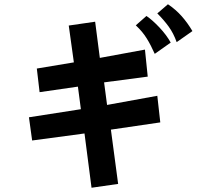

<svg xmlns="http://www.w3.org/2000/svg" viewBox="-20 -787 1040 902"><path d="M733 -212 501 -178 535 77 410 95 377 -160 131 -127 116 -236 360 -274 346 -380 166 -354 153 -465 327 -494 303 -667 427 -685 449 -515 661 -554 674 -427 469 -400 483 -294 719 -337ZM707 -534Q697 -556 688 -573.5Q679 -591 669 -607Q659 -623 647 -637.5Q635 -652 618 -668L668 -712Q696 -693 729 -658Q762 -623 782 -587ZM810 -589Q795 -631 772.5 -662Q750 -693 719 -724L769 -767Q806 -742 833.5 -711Q861 -680 884 -641Z"/></svg>

Font: NanumGothicCoding
Style: Bold
Weight: 700
Monospace: yes
Designer: Kwon Bruce; Nicolas Noh; Sung-woo Choi; Go-un Cha; Soo-hyun Park;
Foundry: NHN Corporation
Version: Version 2.000;PS 1;hotconv 1.0.49;makeotf.lib2.0.14853